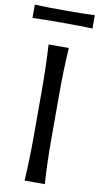

<svg xmlns="http://www.w3.org/2000/svg" viewBox="-116 -947 512 990"><g transform="rotate(10 140.0 -451.5)"><path d="M-17.1 -833V-902.8Q39.6 -899.9 140.1 -899.9Q240.2 -899.9 296.9 -902.8V-833Q237.8 -835.4 140.1 -835.4Q42 -835.4 -17.1 -833ZM194.3 0H88.4Q95.2 -110.8 95.2 -235.4V-474.6Q95.2 -600.6 88.4 -712.9H194.3Q187 -603.5 187 -474.6V-235.4Q187 -107.9 194.3 0Z"/></g></svg>

Font: Commissioner Flair
Style: Regular
Weight: 400
Designer: Kostas Bartsokas
Foundry: Kostas Bartsokas
Version: Version 1.000